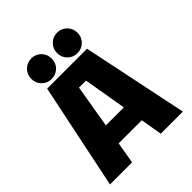

<svg xmlns="http://www.w3.org/2000/svg" viewBox="-244 -1051 1198 1198"><g transform="rotate(-45 355.0 -452.0)"><path d="M145 -812.5Q145 -851 171.2 -877.2Q197.5 -903.5 235 -903.5Q273 -903.5 299 -877.2Q325 -851 325 -812.5Q325 -774.5 299 -748.5Q273 -722.5 235 -722.5Q197 -722.5 171 -748.5Q145 -774.5 145 -812.5ZM462.5 -722.5Q425 -722.5 398.8 -748.5Q372.5 -774.5 372.5 -812.5Q372.5 -851 398.8 -877.2Q425 -903.5 462.5 -903.5Q500.5 -903.5 526.5 -877.2Q552.5 -851 552.5 -812.5Q552.5 -774.5 526.5 -748.5Q500.5 -722.5 462.5 -722.5ZM474.5 0 450 -143H246L221.5 0H26.5L172 -700H524L669.5 0ZM317 -564 269 -279H427.5L379 -564Z"/></g></svg>

Font: League Mono ExtraBold
Style: Regular
Weight: 800
Width: 6
Designer: Tyler Finck
Foundry: The League of Moveable Type / Tyler Finck
Version: Version 2.210